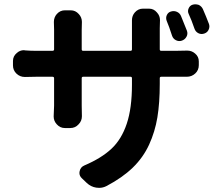

<svg xmlns="http://www.w3.org/2000/svg" viewBox="-20 -821 1040 903"><path d="M962.9 -708Q964.8 -702.1 964.8 -696.3Q964.8 -688.5 960.9 -680.7Q955.1 -668 940.4 -663.1Q925.8 -658.2 912.6 -665Q899.4 -671.9 894.5 -686.5Q880.9 -726.6 867.2 -755.9Q861.3 -768.6 867.2 -781.7Q873 -794.9 885.7 -798.8Q892.6 -800.8 898.4 -800.8Q906.2 -800.8 915 -797.9Q928.7 -791 934.6 -777.3Q949.2 -744.1 962.9 -708ZM859.4 -675.8Q864.3 -661.1 856.9 -647.9Q849.6 -634.8 835.4 -629.9Q821.3 -625 807.6 -631.8Q793.9 -638.7 789.1 -653.3Q775.4 -696.3 763.7 -723.6Q758.8 -737.3 764.6 -750Q770.5 -762.7 783.2 -766.6Q797.9 -771.5 811.5 -765.6Q825.2 -759.8 831.1 -746.1Q846.7 -709 859.4 -675.8ZM731.4 -588.9Q731.4 -582 738.3 -582H804.7Q835 -582 857.4 -583Q859.4 -583 861.3 -583Q881.8 -583 897.5 -569.3Q915 -554.7 915 -532.2V-514.6Q915 -491.2 898.4 -475.6Q881.8 -460 858.4 -460Q858.4 -460 857.4 -460Q835 -460 805.7 -460H738.3Q731.4 -460 731.4 -453.1V-426.8Q731.4 -336.9 720.2 -269Q709 -201.2 681.2 -140.6Q653.3 -80.1 604.5 -32.7Q555.7 14.6 481.4 53.7Q464.8 62.5 446.3 62.5Q439.5 62.5 432.6 61.5Q407.2 57.6 387.7 39.1L365.2 17.6Q353.5 6.8 353.5 -7.8Q353.5 -11.7 354.5 -15.6Q358.4 -35.2 377 -43Q457 -77.1 504.4 -121.6Q551.8 -166 576.2 -239.3Q600.6 -312.5 600.6 -421.9V-453.1Q600.6 -460 593.8 -460H371.1Q364.3 -460 364.3 -453.1V-324.2L365.2 -274.4Q365.2 -252 349.6 -236.3Q334 -218.8 310.5 -218.8H285.2Q262.7 -218.8 247.1 -236.3Q232.4 -252 232.4 -273.4L234.4 -324.2V-453.1Q234.4 -460 226.6 -460H149.4Q122.1 -460 98.6 -459Q97.7 -459 96.7 -459Q74.2 -459 57.6 -474.6Q41 -490.2 41 -513.7V-534.2Q41 -556.6 58.6 -571.3Q73.2 -585 92.8 -585Q95.7 -585 97.7 -584Q124 -582 149.4 -582H226.6Q234.4 -582 234.4 -588.9V-681.6L233.4 -717.8Q233.4 -739.3 247.1 -754.9Q262.7 -772.5 285.2 -772.5H312.5Q335 -772.5 350.6 -754.9Q365.2 -739.3 365.2 -717.8L364.3 -680.7V-588.9Q364.3 -582 371.1 -582H593.8Q600.6 -582 600.6 -588.9V-688.5V-725.6Q600.6 -747.1 614.3 -762.7Q629.9 -780.3 652.3 -780.3H680.7Q703.1 -780.3 717.8 -762.7Q732.4 -747.1 732.4 -726.6L731.4 -688.5Z"/></svg>

Font: Gen Jyuu Gothic Monospace Bold
Style: Bold
Weight: 700
Designer: [Source Han Sans]
Ryoko NISHIZUKA  (kana & ideographs); Paul D. Hunt (Latin, Greek & Cyrillic); Wenlong ZHANG  (bopomofo
Version: Version 1.002.20150607